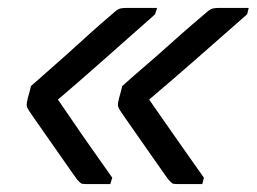

<svg xmlns="http://www.w3.org/2000/svg" viewBox="-20 -542 647 484"><path d="M263 -94 258 -78H197Q187 -78 184 -80Q181 -82 174 -90Q171 -94 159 -111Q147 -128 131 -151Q115 -174 98.5 -197.5Q82 -221 69.5 -239Q57 -257 53 -263Q48 -271 47.5 -275Q47 -279 48 -285Q50 -295 53 -305Q56 -315 58 -325Q86 -350 117.5 -377.5Q149 -405 178.5 -432Q208 -459 232 -480Q256 -501 269 -512Q277 -519 283 -520.5Q289 -522 298 -522H376L371 -506Q294 -438 236.5 -387Q179 -336 126 -291Q147 -261 165.5 -233.5Q184 -206 207 -173.5Q230 -141 263 -94ZM494 -94 490 -78H427Q417 -78 414 -80Q411 -82 404 -90Q401 -94 389 -111Q377 -128 361 -151Q345 -174 328.5 -197.5Q312 -221 299.5 -239Q287 -257 283 -263Q278 -271 277.5 -275Q277 -279 278 -285Q280 -295 283 -305Q286 -315 288 -325Q316 -350 348 -377.5Q380 -405 410 -432Q440 -459 464.5 -480Q489 -501 502 -512Q510 -519 516 -520.5Q522 -522 531 -522H607L603 -506Q526 -438 467.5 -387Q409 -336 356 -291Q377 -261 396 -233.5Q415 -206 438 -173.5Q461 -141 494 -94Z"/></svg>

Font: Recursive Sn Lnr St
Style: Italic
Weight: 400
Italic angle: -15°
Version: Version 1.079;hotconv 1.0.112;makeotfexe 2.5.65598; ttfautoh